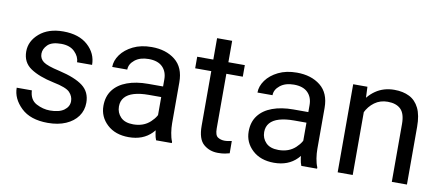

<svg xmlns="http://www.w3.org/2000/svg" viewBox="-62 -891 2607 1134"><g transform="rotate(10 1241.5 -323.5)"><path d="M376.5 -140.1Q376.5 -169.4 354.7 -192.6Q333 -215.8 254.9 -231.4Q166.5 -250 115.5 -284.2Q64.5 -318.4 64.5 -383.8Q64.5 -446.3 117.9 -492.2Q171.4 -538.1 260.3 -538.1Q355 -538.1 408.2 -489.7Q461.4 -441.4 461.4 -373H371.1Q371.1 -405.8 342.3 -434.8Q313.5 -463.9 260.3 -463.9Q204.1 -463.9 179.7 -439.5Q155.3 -415 155.3 -386.2Q155.3 -356.9 178.7 -339.1Q202.1 -321.3 276.9 -304.7Q374 -282.2 420.4 -246.6Q466.8 -210.9 466.8 -147Q466.8 -100.6 441.4 -65.2Q416 -29.8 370.1 -10Q324.2 9.8 262.7 9.8Q157.7 9.8 102.1 -43.9Q46.4 -97.7 46.4 -163.1H137.2Q140.1 -106.9 180.4 -85.7Q220.7 -64.5 262.7 -64.5Q317.9 -64.5 347.2 -85.9Q376.5 -107.4 376.5 -140.1Z M896.5 -90.3V-362.3Q896.5 -409.2 868.4 -437.3Q840.3 -465.3 785.2 -465.3Q733.9 -465.3 702.4 -440.2Q670.9 -415 670.9 -381.8H580.6Q580.6 -419.9 606.4 -455.8Q632.3 -491.7 679.4 -514.9Q726.6 -538.1 790.5 -538.1Q876.5 -538.1 931.6 -494.1Q986.8 -450.2 986.8 -361.3V-115.2Q986.8 -88.9 991.5 -59.1Q996.1 -29.3 1005.4 -7.8V0H911.1Q904.3 -15.6 900.4 -41.7Q896.5 -67.9 896.5 -90.3ZM912.1 -320.3 913.1 -256.8H821.8Q770 -256.8 733.9 -246.1Q697.8 -235.4 679 -213.6Q660.2 -191.9 660.2 -159.2Q660.2 -121.6 685.5 -95.5Q710.9 -69.3 761.2 -69.3Q823.2 -69.3 863 -106.4Q902.8 -143.6 905.3 -179.2L943.8 -135.7Q936.5 -95.2 885 -42.7Q833.5 9.8 748 9.8Q667 9.8 618.2 -35.6Q569.3 -81.1 569.3 -147Q569.3 -203.6 598.6 -242.2Q627.9 -280.8 681.4 -300.5Q734.9 -320.3 807.1 -320.3Z M1350.1 -528.3V-459H1064.5V-528.3ZM1161.1 -656.7H1251.5V-130.9Q1251.5 -90.3 1269 -79.1Q1286.6 -67.9 1309.6 -67.9Q1320.8 -67.9 1333.3 -70.1Q1345.7 -72.3 1352.1 -73.7L1352.5 0Q1341.8 3.4 1324.5 6.6Q1307.1 9.8 1282.7 9.8Q1232.4 9.8 1196.8 -21Q1161.1 -51.8 1161.1 -131.3Z M1767.6 -90.3V-362.3Q1767.6 -409.2 1739.5 -437.3Q1711.4 -465.3 1656.2 -465.3Q1605 -465.3 1573.5 -440.2Q1542 -415 1542 -381.8H1451.7Q1451.7 -419.9 1477.5 -455.8Q1503.4 -491.7 1550.5 -514.9Q1597.7 -538.1 1661.6 -538.1Q1747.6 -538.1 1802.7 -494.1Q1857.9 -450.2 1857.9 -361.3V-115.2Q1857.9 -88.9 1862.5 -59.1Q1867.2 -29.3 1876.5 -7.8V0H1782.2Q1775.4 -15.6 1771.5 -41.7Q1767.6 -67.9 1767.6 -90.3ZM1783.2 -320.3 1784.2 -256.8H1692.9Q1641.1 -256.8 1605 -246.1Q1568.8 -235.4 1550 -213.6Q1531.2 -191.9 1531.2 -159.2Q1531.2 -121.6 1556.6 -95.5Q1582 -69.3 1632.3 -69.3Q1694.3 -69.3 1734.1 -106.4Q1773.9 -143.6 1776.4 -179.2L1814.9 -135.7Q1807.6 -95.2 1756.1 -42.7Q1704.6 9.8 1619.1 9.8Q1538.1 9.8 1489.3 -35.6Q1440.4 -81.1 1440.4 -147Q1440.4 -203.6 1469.7 -242.2Q1499 -280.8 1552.5 -300.5Q1606 -320.3 1678.2 -320.3Z M2090.3 -415.5V0H2000V-528.3H2085.4ZM2068.8 -284.2 2031.2 -285.6Q2031.7 -358.4 2058.8 -415.3Q2085.9 -472.2 2134 -505.1Q2182.1 -538.1 2246.1 -538.1Q2298.3 -538.1 2336.2 -519Q2374 -500 2394.8 -457.8Q2415.5 -415.5 2415.5 -346.2V0H2324.7V-347.2Q2324.7 -409.2 2297.6 -435.5Q2270.5 -461.9 2219.2 -461.9Q2174.3 -461.9 2140.6 -437.3Q2106.9 -412.6 2087.9 -372.3Q2068.8 -332 2068.8 -284.2Z"/></g></svg>

Font: RobotoDEMO
Style: Regular
Weight: 400
Designer: Christian Robertson
Foundry: Google
Version: Version 2.136